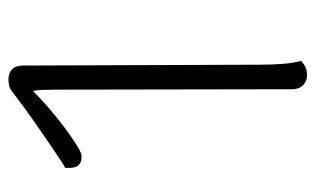

<svg xmlns="http://www.w3.org/2000/svg" viewBox="-166 -570 746 454"><g transform="rotate(-90 207.0 -343.0)"><path d="M281 -103Q281 -73 283 -47.5Q285 -22 290 -4Q286 0 277.5 5Q269 10 256 10Q242 10 232.5 0.5Q223 -9 223 -25L222 -584Q222 -600 221.5 -613.5Q221 -627 219 -638Q202 -621 179 -601Q156 -581 132.5 -563.5Q109 -546 90.5 -534.5Q72 -523 65 -523Q52 -523 46 -528Q40 -533 38.5 -539.5Q37 -546 37 -552.5Q37 -559 37 -562Q40 -563 55.5 -573Q71 -583 93.5 -598.5Q116 -614 140.5 -631Q165 -648 186.5 -664Q208 -680 221 -690Q226 -693 232.5 -694.5Q239 -696 246 -696Q261 -696 270 -687.5Q279 -679 279 -662Z"/></g></svg>

Font: Arima Light
Style: Regular
Weight: 300
Designer: Joana Correia and Natanael Gama
Foundry: NDISCOVER
Version: Version 1.101;gftools[0.9.23]